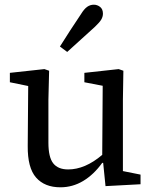

<svg xmlns="http://www.w3.org/2000/svg" viewBox="-20 -784 653 817"><path d="M237 13Q170 13 133.5 -28.5Q97 -70 98 -163L100 -418L22 -434V-474L169 -490L189 -483L186 -360V-177Q186 -115 206.5 -89Q227 -63 270 -63Q342 -63 415 -125L417 -419L339 -434V-474L485 -490L505 -483L503 -360V-56L578 -41V0L429 8L419 -91H415Q379 -41 334 -14Q289 13 237 13ZM235 -586Q257 -621 279 -655Q301 -689 324 -723Q338 -746 351 -755Q364 -764 379 -764Q394 -764 406 -754.5Q418 -745 418 -726Q418 -713 411 -701Q404 -689 384 -670Q354 -643 325 -616.5Q296 -590 266 -563Z"/></svg>

Font: Source Serif 4 SmText
Style: Regular
Weight: 400
Designer: Frank Grießhammer
Foundry: Adobe
Version: Version 4.005;hotconv 1.1.0;makeotfexe 2.6.0